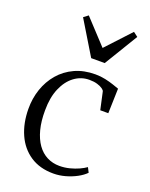

<svg xmlns="http://www.w3.org/2000/svg" viewBox="-154 -905 779 998"><g transform="rotate(20 235.0 -406.0)"><path d="M267 11Q191.5 11 138.8 -24.2Q86 -59.5 58.8 -120.8Q31.5 -182 31 -260.5Q30.5 -318.5 48.2 -370.5Q66 -422.5 100.2 -462.5Q134.5 -502.5 184.2 -525.5Q234 -548.5 298 -548.5Q326 -548.5 352.8 -542.8Q379.5 -537 400.5 -529.8Q421.5 -522.5 433 -518.5L429 -381.5H384.5L363.5 -477.5Q362.5 -484 351.8 -491.8Q341 -499.5 322.5 -505.2Q304 -511 278 -511Q232.5 -511 195.5 -483.5Q158.5 -456 136.8 -405.2Q115 -354.5 115 -283.5Q114.5 -223.5 126.5 -177.5Q138.5 -131.5 160.8 -100.2Q183 -69 214.2 -53Q245.5 -37 283 -37Q312 -37 339.2 -44Q366.5 -51 388.8 -61.2Q411 -71.5 425.5 -82L439 -55.5Q421.5 -37.5 393.8 -22.5Q366 -7.5 333 1.8Q300 11 267 11ZM247.5 -620 135 -805.5 160 -824.5 285 -690 410 -824.5 435 -805.5 322.5 -620Z"/></g></svg>

Font: Merriweather 72pt Light
Style: Regular
Weight: 300
Version: Version 2.100